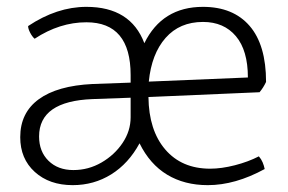

<svg xmlns="http://www.w3.org/2000/svg" viewBox="-20 -530 841 560"><path d="M737 -261 413 -247Q414 -150 462 -94Q510 -38 593 -38Q626 -38 665 -48Q704 -58 735 -74Q742 -66 746 -56.5Q750 -47 752 -37Q666 10 586 10Q518 10 467.5 -20.5Q417 -51 387 -112Q355 -53 304.5 -21.5Q254 10 192 10Q124 10 81.5 -28.5Q39 -67 39 -130Q39 -201 93 -240.5Q147 -280 250 -285L361 -289V-311Q361 -465 232 -465Q154 -465 81 -417Q74 -423 68 -434.5Q62 -446 62 -454Q146 -510 232 -510Q361 -510 401 -404Q453 -510 572 -510Q660 -510 708 -454.5Q756 -399 756 -291Q748 -274 737 -261ZM361 -188V-245L250 -241Q94 -235 94 -132Q94 -88 121.5 -61Q149 -34 194 -34Q238 -34 276 -56Q314 -78 337.5 -113Q361 -148 361 -188ZM414 -292 703 -304Q703 -383 668 -424.5Q633 -466 572 -466Q504 -466 463 -419.5Q422 -373 414 -292Z"/></svg>

Font: Scope One
Style: Regular
Weight: 400
Designer: Dalton Maag Ltd
Foundry: Dalton Maag Ltd
Version: Version 1.002; ttfautohint (v1.4.1) -l 11 -r 50 -G 50 -x 14 